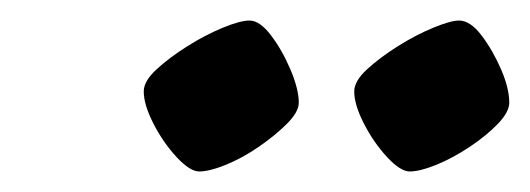

<svg xmlns="http://www.w3.org/2000/svg" viewBox="-20 -739 516 187"><path d="M379 -572Q370 -572 357 -586Q344 -600 334.5 -618.5Q325 -637 325 -650Q325 -660 337.5 -671.5Q350 -683 367.5 -694Q385 -705 402 -712Q419 -719 427 -719Q438 -719 449 -704.5Q460 -690 468 -671.5Q476 -653 476 -639Q476 -630 465 -618.5Q454 -607 437.5 -596Q421 -585 405 -578.5Q389 -572 379 -572ZM174 -572Q165 -572 152 -586Q139 -600 129.5 -618.5Q120 -637 120 -650Q120 -660 132.5 -671.5Q145 -683 162.5 -694Q180 -705 197 -712Q214 -719 223 -719Q233 -719 244 -704.5Q255 -690 263 -671Q271 -652 271 -639Q271 -630 259.5 -618.5Q248 -607 232 -596Q216 -585 200 -578.5Q184 -572 174 -572Z"/></svg>

Font: Texturina Medium 12pt
Style: Bold Italic
Weight: 700
Italic angle: -11°
Version: Version 1.002